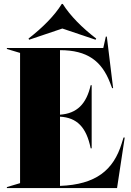

<svg xmlns="http://www.w3.org/2000/svg" viewBox="-20 -956 664 976"><path d="M15 0H575L614 -257H608L599 -228C557 -91 468 -18 285 -11V-363C371 -358 419 -310 441 -202H446V-523H441C419 -427 371 -379 285 -373V-701C424 -701 497 -646 540 -534L550 -508H555L523 -770H518L505 -712H15V-707L82 -687V-25L15 -5ZM125 -760 128 -754 297 -811 466 -754 469 -760C397 -815 336 -877 299 -936H294C258 -877 196 -815 125 -760Z"/></svg>

Font: Nyght Serif Dark
Style: Regular
Weight: 800
Designer: Maksym Kobuzan
Version: Version 0.410;Glyphs 3.1.2 (3151)